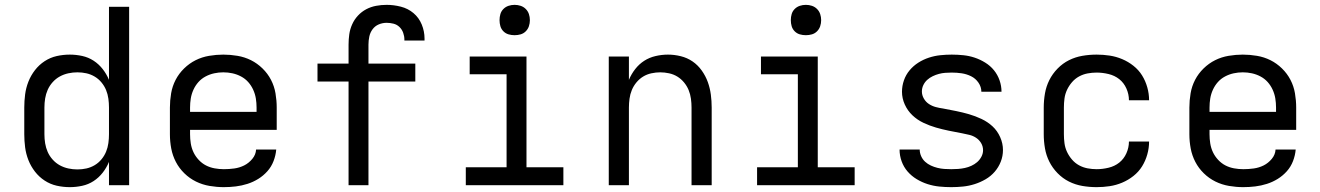

<svg xmlns="http://www.w3.org/2000/svg" viewBox="-20 -763 5440 791"><path d="M268 8Q240 8 213.5 2Q187 -4 164 -19Q141 -34 124 -56Q107 -78 97 -103.5Q87 -129 83.5 -156Q80 -183 80 -210V-320Q80 -347 83.5 -374Q87 -401 97 -426.5Q107 -452 124 -474Q141 -496 164 -511Q187 -526 213.5 -532Q240 -538 268 -538Q293 -538 318.5 -532.5Q344 -527 365.5 -513Q387 -499 403 -478.5Q419 -458 429 -434V-735H512V0H429V-96Q419 -72 403 -51.5Q387 -31 365.5 -17Q344 -3 318.5 2.5Q293 8 268 8ZM299 -65Q318 -65 336 -69Q354 -73 370 -82.5Q386 -92 398 -106.5Q410 -121 417 -138Q424 -155 426.5 -173.5Q429 -192 429 -210V-320Q429 -338 426.5 -356.5Q424 -375 417 -392Q410 -409 398 -423.5Q386 -438 370 -447.5Q354 -457 336 -461Q318 -465 299 -465Q280 -465 261.5 -461Q243 -457 226.5 -448Q210 -439 197 -424.5Q184 -410 176.5 -393Q169 -376 166 -357.5Q163 -339 163 -320V-210Q163 -191 166 -172.5Q169 -154 176.5 -137Q184 -120 197 -105.5Q210 -91 226.5 -82Q243 -73 261.5 -69Q280 -65 299 -65Z M902 8Q873 8 843.5 3Q814 -2 787.5 -15Q761 -28 739.5 -49Q718 -70 704.5 -96Q691 -122 685.5 -151Q680 -180 680 -210V-320Q680 -349 685 -378.5Q690 -408 703.5 -434Q717 -460 738.5 -481Q760 -502 786 -515Q812 -528 841.5 -533Q871 -538 900 -538Q929 -538 958.5 -533Q988 -528 1014 -515Q1040 -502 1061.5 -481Q1083 -460 1096.5 -434Q1110 -408 1115 -378.5Q1120 -349 1120 -320V-228H763V-210Q763 -191 766 -172Q769 -153 777 -136Q785 -119 798.5 -104.5Q812 -90 828.5 -81.5Q845 -73 864 -69.5Q883 -66 902 -66Q924 -66 945.5 -69Q967 -72 986 -81.5Q1005 -91 1019.5 -108.5Q1034 -126 1035 -147H1118Q1116 -123 1107 -99.5Q1098 -76 1081.5 -57.5Q1065 -39 1044 -26Q1023 -13 999.5 -5.5Q976 2 951.5 5Q927 8 902 8ZM1037 -302V-320Q1037 -339 1034 -357.5Q1031 -376 1023 -393.5Q1015 -411 1002.5 -425Q990 -439 973 -448Q956 -457 937.5 -461Q919 -465 900 -465Q881 -465 862.5 -461Q844 -457 827 -448Q810 -439 797.5 -425Q785 -411 777 -393.5Q769 -376 766 -357.5Q763 -339 763 -320V-302Z M1416 0V-427H1288V-501H1416V-579Q1416 -601 1419 -622Q1422 -643 1431 -663Q1440 -683 1455 -699Q1470 -715 1489 -725Q1508 -735 1529.5 -739Q1551 -743 1573 -743Q1602 -743 1631.5 -735.5Q1661 -728 1683.5 -709Q1706 -690 1717.5 -662Q1729 -634 1729 -604Q1729 -602 1729 -600Q1729 -598 1729 -596H1646Q1646 -597 1646 -598Q1646 -599 1646 -600Q1646 -614 1641 -628Q1636 -642 1625.5 -652Q1615 -662 1601 -665.5Q1587 -669 1573 -669Q1556 -669 1540.5 -662.5Q1525 -656 1515 -642.5Q1505 -629 1501.5 -612.5Q1498 -596 1498 -579V-501H1691V-427H1498V0Z M1899 0V-74H2067V-457H1915V-530H2149V-74H2301V0ZM2100 -618Q2087 -618 2075 -621.5Q2063 -625 2054 -634Q2045 -643 2041.5 -655Q2038 -667 2038 -680Q2038 -693 2041.5 -705Q2045 -717 2054 -726Q2063 -735 2075 -739Q2087 -743 2100 -743Q2113 -743 2125 -739Q2137 -735 2146 -726Q2155 -717 2159 -705Q2163 -693 2163 -680Q2163 -667 2159 -655Q2155 -643 2146 -634Q2137 -625 2125 -621.5Q2113 -618 2100 -618Z M2488 0V-530H2571V-434Q2581 -458 2597 -478.5Q2613 -499 2634 -512.5Q2655 -526 2680.5 -532Q2706 -538 2732 -538Q2758 -538 2784.5 -531.5Q2811 -525 2833 -510Q2855 -495 2871 -472.5Q2887 -450 2896 -425Q2905 -400 2908.5 -373.5Q2912 -347 2912 -320V0H2829V-320Q2829 -338 2826.5 -356.5Q2824 -375 2817 -392Q2810 -409 2798 -423.5Q2786 -438 2770.5 -447.5Q2755 -457 2736.5 -461Q2718 -465 2700 -465Q2682 -465 2663.5 -461Q2645 -457 2629.5 -447.5Q2614 -438 2602 -423.5Q2590 -409 2583 -392Q2576 -375 2573.5 -356.5Q2571 -338 2571 -320V0Z M3099 0V-74H3267V-457H3115V-530H3349V-74H3501V0ZM3300 -618Q3287 -618 3275 -621.5Q3263 -625 3254 -634Q3245 -643 3241.5 -655Q3238 -667 3238 -680Q3238 -693 3241.5 -705Q3245 -717 3254 -726Q3263 -735 3275 -739Q3287 -743 3300 -743Q3313 -743 3325 -739Q3337 -735 3346 -726Q3355 -717 3359 -705Q3363 -693 3363 -680Q3363 -667 3359 -655Q3355 -643 3346 -634Q3337 -625 3325 -621.5Q3313 -618 3300 -618Z M3899 8Q3874 8 3849.5 5.5Q3825 3 3801.5 -4.5Q3778 -12 3756.5 -25Q3735 -38 3719 -56.5Q3703 -75 3694.5 -98.5Q3686 -122 3686 -147Q3686 -147 3686 -147Q3686 -147 3686 -147H3769Q3769 -133 3775 -119.5Q3781 -106 3791.5 -96.5Q3802 -87 3815 -81Q3828 -75 3842 -71.5Q3856 -68 3870 -67Q3884 -66 3899 -66Q3913 -66 3927 -67Q3941 -68 3955 -71Q3969 -74 3982 -80Q3995 -86 4005.5 -95Q4016 -104 4023 -117Q4030 -130 4030 -144Q4030 -160 4022 -173.5Q4014 -187 4001 -195.5Q3988 -204 3973 -207.5Q3958 -211 3943 -214Q3916 -219 3889 -224.5Q3862 -230 3836 -237.5Q3810 -245 3784.5 -257Q3759 -269 3739 -288Q3719 -307 3707.5 -332.5Q3696 -358 3696 -385Q3696 -409 3704 -432Q3712 -455 3727.5 -473.5Q3743 -492 3763.5 -505Q3784 -518 3807 -525.5Q3830 -533 3853.5 -535.5Q3877 -538 3901 -538Q3925 -538 3949 -535.5Q3973 -533 3995.5 -525.5Q4018 -518 4039 -505Q4060 -492 4075 -473.5Q4090 -455 4098 -432Q4106 -409 4106 -385Q4106 -385 4106 -385Q4106 -385 4106 -385H4023Q4023 -405 4011 -422.5Q3999 -440 3980.5 -449Q3962 -458 3942 -461Q3922 -464 3901 -464Q3888 -464 3874.5 -463Q3861 -462 3848 -458.5Q3835 -455 3822.5 -449Q3810 -443 3800 -434Q3790 -425 3784 -412.5Q3778 -400 3778 -386Q3778 -371 3786 -357Q3794 -343 3807 -334.5Q3820 -326 3835 -322Q3850 -318 3865 -316Q3892 -311 3919 -305.5Q3946 -300 3972 -292.5Q3998 -285 4023.5 -273Q4049 -261 4069 -242.5Q4089 -224 4100.5 -198Q4112 -172 4112 -145Q4112 -120 4103 -97Q4094 -74 4078 -55.5Q4062 -37 4040.5 -24.5Q4019 -12 3995.5 -4.5Q3972 3 3947.5 5.5Q3923 8 3899 8Z M4498 8Q4468 8 4439 3Q4410 -2 4384 -15Q4358 -28 4337 -49.5Q4316 -71 4303 -97Q4290 -123 4285 -152Q4280 -181 4280 -210V-320Q4280 -349 4285 -378Q4290 -407 4303 -433Q4316 -459 4337 -480.5Q4358 -502 4384 -515Q4410 -528 4439 -533Q4468 -538 4498 -538Q4525 -538 4551.5 -534Q4578 -530 4603 -519.5Q4628 -509 4649.5 -492Q4671 -475 4685 -452.5Q4699 -430 4706.5 -403.5Q4714 -377 4714 -350Q4714 -350 4714 -350Q4714 -350 4714 -350H4631Q4631 -350 4631 -350Q4631 -350 4631 -350Q4631 -375 4620.5 -398.5Q4610 -422 4591 -437Q4572 -452 4547 -458Q4522 -464 4498 -464Q4479 -464 4460.5 -460.5Q4442 -457 4425.5 -448Q4409 -439 4396.5 -424.5Q4384 -410 4376 -393Q4368 -376 4365.5 -357.5Q4363 -339 4363 -320V-210Q4363 -191 4365.5 -172.5Q4368 -154 4376 -137Q4384 -120 4396.5 -105.5Q4409 -91 4425.5 -82Q4442 -73 4460.5 -69.5Q4479 -66 4498 -66Q4522 -66 4547 -72Q4572 -78 4591 -93Q4610 -108 4620.5 -131.5Q4631 -155 4631 -180Q4631 -180 4631 -180Q4631 -180 4631 -180H4714Q4714 -180 4714 -180Q4714 -180 4714 -180Q4714 -153 4706.5 -126.5Q4699 -100 4685 -77.5Q4671 -55 4649.5 -38Q4628 -21 4603 -10.5Q4578 0 4551.5 4Q4525 8 4498 8Z M5102 8Q5073 8 5043.5 3Q5014 -2 4987.5 -15Q4961 -28 4939.5 -49Q4918 -70 4904.5 -96Q4891 -122 4885.5 -151Q4880 -180 4880 -210V-320Q4880 -349 4885 -378.5Q4890 -408 4903.5 -434Q4917 -460 4938.5 -481Q4960 -502 4986 -515Q5012 -528 5041.5 -533Q5071 -538 5100 -538Q5129 -538 5158.5 -533Q5188 -528 5214 -515Q5240 -502 5261.5 -481Q5283 -460 5296.5 -434Q5310 -408 5315 -378.5Q5320 -349 5320 -320V-228H4963V-210Q4963 -191 4966 -172Q4969 -153 4977 -136Q4985 -119 4998.5 -104.5Q5012 -90 5028.5 -81.5Q5045 -73 5064 -69.5Q5083 -66 5102 -66Q5124 -66 5145.5 -69Q5167 -72 5186 -81.5Q5205 -91 5219.5 -108.5Q5234 -126 5235 -147H5318Q5316 -123 5307 -99.5Q5298 -76 5281.5 -57.5Q5265 -39 5244 -26Q5223 -13 5199.5 -5.5Q5176 2 5151.5 5Q5127 8 5102 8ZM5237 -302V-320Q5237 -339 5234 -357.5Q5231 -376 5223 -393.5Q5215 -411 5202.5 -425Q5190 -439 5173 -448Q5156 -457 5137.5 -461Q5119 -465 5100 -465Q5081 -465 5062.5 -461Q5044 -457 5027 -448Q5010 -439 4997.5 -425Q4985 -411 4977 -393.5Q4969 -376 4966 -357.5Q4963 -339 4963 -320V-302Z"/></svg>

Font: Iosevka Curly Extended
Style: Regular
Weight: 400
Width: 7
Monospace: yes
Designer: Belleve Invis
Foundry: Belleve Invis
Version: Version 11.1.0; ttfautohint (v1.8.3)